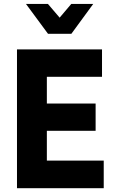

<svg xmlns="http://www.w3.org/2000/svg" viewBox="-20 -986 601 1006"><path d="M69 0V-727H514.5V-583.5H177L225.5 -620.5V-412L177 -443.5H481V-300.5H182L225.5 -331.5V-107L177 -144.5H523.5V0ZM231.5 -809 116 -965.5H231L292.5 -893.5L353.5 -965.5H468.5L354 -809Z"/></svg>

Font: Spline Sans
Style: Regular
Weight: 400
Designer: Eben Sorkin, Mirko Velimirovic
Foundry: Sorkin Type
Version: Version 1.001